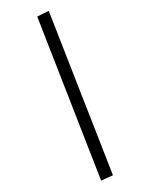

<svg xmlns="http://www.w3.org/2000/svg" viewBox="-58 -768 713 963"><g transform="rotate(-5 298.0 -286.5)"><path d="M473.1 127.9 411.6 149.4 164.1 -698.2 224.1 -721.7Z"/></g></svg>

Font: Elstob 6pt
Style: Italic
Weight: 400
Italic angle: -20°
Designer: Peter S. Baker
Version: Version 1.015